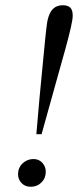

<svg xmlns="http://www.w3.org/2000/svg" viewBox="-20 -706 300 734"><path d="M119 -193 131 -331Q138 -401 143.5 -461Q149 -521 153.5 -564Q158 -607 161 -625Q168 -658 182.5 -672Q197 -686 220 -686Q239 -686 248.5 -677Q258 -668 258 -646Q258 -633 251 -601.5Q244 -570 229 -515.5Q214 -461 191.5 -381.5Q169 -302 139 -193ZM49 -40Q49 -65 66.5 -81.5Q84 -98 108 -98Q129 -98 142 -83.5Q155 -69 155 -50Q155 -25 138.5 -8.5Q122 8 97 8Q76 8 62.5 -6Q49 -20 49 -40Z"/></svg>

Font: Source Serif 4 60pt
Style: Italic
Weight: 400
Italic angle: -12°
Version: Version 4.004;hotconv 1.0.116;makeotfexe 2.5.65601